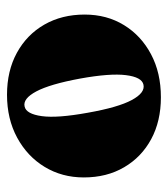

<svg xmlns="http://www.w3.org/2000/svg" viewBox="13 -765 468 534"><g transform="rotate(-90 247.0 -498.0)"><path d="M250.5 -712.5Q317 -712.5 367.2 -685Q417.5 -657.5 445.5 -608.8Q473.5 -560 473.5 -496.5Q473.5 -435 444.2 -387.2Q415 -339.5 363.2 -312Q311.5 -284.5 243.5 -284.5Q177 -284.5 127 -311.5Q77 -338.5 48.8 -386.8Q20.5 -435 20.5 -499Q20.5 -559.5 49.8 -607.8Q79 -656 131 -684.2Q183 -712.5 250.5 -712.5ZM278.5 -333Q299.5 -337.5 305 -381.8Q310.5 -426 295.5 -509Q280 -593 259.8 -631Q239.5 -669 217.5 -663.5Q197 -659 191 -615.8Q185 -572.5 200.5 -487.5Q215.5 -403 235.8 -365.5Q256 -328 278.5 -333Z"/></g></svg>

Font: Fraunces 144pt Soft Black
Style: Regular
Weight: 900
Version: Version 1.000;[b76b70a41]